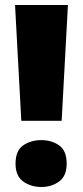

<svg xmlns="http://www.w3.org/2000/svg" viewBox="-20 -734 330 766"><path d="M226 -252H65L40 -714H251ZM42 -81Q42 -133 72.5 -154Q103 -175 145 -175Q186 -175 216 -154Q246 -133 246 -81Q246 -32 216 -10Q186 12 145 12Q103 12 72.5 -10Q42 -32 42 -81Z"/></svg>

Font: Noto Sans Cherokee Black
Style: Regular
Weight: 900
Designer: Monotype Design Team
Foundry: Monotype Imaging Inc.
Version: Version 2.001; ttfautohint (v1.8.4.7-5d5b)